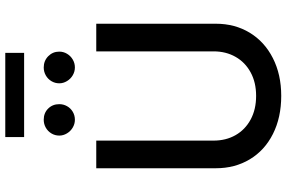

<svg xmlns="http://www.w3.org/2000/svg" viewBox="-203 -898 1112 746"><g transform="rotate(-90 353.0 -525.0)"><path d="M633.8 -707V-242.2Q633.8 -168.5 598.9 -110.8Q564 -53.2 500.2 -20.8Q436.5 11.7 353.5 11.7Q269.5 11.7 205.6 -20.5Q141.6 -52.7 106.9 -110.6Q72.3 -168.5 72.3 -242.2V-707H179.7V-251Q179.7 -203.1 200.9 -165.8Q222.2 -128.4 261.5 -107.2Q300.8 -85.9 353.5 -85.9Q405.8 -85.9 444.8 -107.2Q483.9 -128.4 505.1 -165.8Q526.4 -203.1 526.4 -251V-707ZM199.2 -850.6Q199.2 -867.2 207.5 -881.1Q215.8 -895 230 -903.1Q244.1 -911.1 260.7 -911.1Q287.1 -911.1 304.2 -893.8Q321.3 -876.5 321.3 -850.6Q321.3 -834.5 313.5 -820.6Q305.7 -806.6 291.7 -798.3Q277.8 -790 260.7 -790Q244.6 -790 230.5 -798.3Q216.3 -806.6 207.8 -820.8Q199.2 -835 199.2 -850.6ZM402.3 -850.6Q402.3 -867.2 410.6 -881.1Q418.9 -895 433.1 -903.1Q447.3 -911.1 463.9 -911.1Q489.7 -911.1 507.6 -893.6Q525.4 -876 525.4 -850.6Q525.4 -834.5 517.1 -820.6Q508.8 -806.6 494.6 -798.3Q480.5 -790 463.9 -790Q447.8 -790 433.6 -798.3Q419.4 -806.6 410.9 -820.8Q402.3 -835 402.3 -850.6ZM520.5 -987.3H193.4V-1060.5H520.5Z"/></g></svg>

Font: Pretendard Std Medium
Style: Regular
Weight: 500
Designer: Base glyphs from Inter by Rasmus Andersson; Hangeul glyphs from Noto Sans CJK(Source Han Sans) by Jang Soo-young and Kan
Foundry: Kil Hyung-jin
Version: Version 1.309